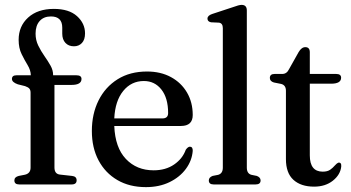

<svg xmlns="http://www.w3.org/2000/svg" viewBox="-20 -757 1442 788"><path d="M203.5 -69.5Q203.5 -43 226 -40.5L275.5 -35Q294.5 -33 294.5 -17Q294.5 0 274 0H59Q39 0 39 -16.5Q39 -30.5 57 -35L82.5 -40Q105.5 -45.5 105.5 -69V-376.5Q105.5 -387 100.8 -393Q96 -399 83 -403.5L53 -411Q29 -419.5 29 -433Q29 -448 47.5 -448H106.5Q106 -469 93.5 -489.5Q81 -510 68.8 -534.8Q56.5 -559.5 56.5 -593.5Q56.5 -649.5 95.5 -685Q134.5 -720.5 201 -720.5Q263 -720.5 296 -690.8Q329 -661 329 -620Q329 -594 316.2 -580.5Q303.5 -567 283.5 -567Q261.5 -567 248.5 -581Q235.5 -595 235.5 -619V-643.5Q235.5 -689.5 189 -689.5Q159.5 -689.5 142.8 -670.8Q126 -652 126 -619Q126 -592.5 137 -570Q148 -547.5 162.2 -527.2Q176.5 -507 187.2 -488Q198 -469 198 -449V-448H294Q314.5 -448 314.5 -433Q314.5 -408.5 273.5 -408.5H203.5Z M771 -285Q771 -240 722.5 -240H449Q452.5 -151 496.8 -104.5Q541 -58 610.5 -58Q660 -58 694.8 -82Q729.5 -106 742.5 -142.5Q751.5 -155 759.5 -155Q771.5 -154.5 771 -138Q768 -98 743 -64Q718 -30 675.8 -9.5Q633.5 11 579 11Q511.5 11 461.8 -18Q412 -47 384.5 -98.8Q357 -150.5 357 -219.5Q357 -289.5 384.5 -344.8Q412 -400 462.8 -431.8Q513.5 -463.5 583.5 -463.5Q639.5 -463.5 681.8 -440.5Q724 -417.5 747.5 -377.2Q771 -337 771 -285ZM570.5 -424.5Q519 -424.5 485.8 -383.8Q452.5 -343 449 -271H646.5Q670 -271 670 -293Q670 -354.5 642.5 -389.5Q615 -424.5 570.5 -424.5Z M993 -714V-69Q993 -44.5 1012 -39.5L1034 -35Q1049.5 -29 1049.5 -16.5Q1049.5 0 1029 0H857Q837 0 837 -16.5Q837 -29 852.5 -35L875.5 -39.5Q894.5 -45 894.5 -69V-641.5Q894.5 -661.5 879 -664L846 -665.5Q831.5 -668.5 831.5 -680.5Q831.5 -693 850.5 -699.5L935.5 -727.5Q961 -737 971.5 -737Q993 -737 993 -714Z M1134 -412.5 1104 -418.5Q1087.5 -423.5 1087.5 -437Q1087.5 -453.5 1107 -453.5H1138.5Q1157 -453.5 1166.5 -473.5L1205.5 -543Q1217.5 -563.5 1233 -563.5Q1251.5 -563.5 1251.5 -542.5V-453.5H1359.5Q1380 -453.5 1380 -438Q1380 -413.5 1339 -413.5H1251.5V-119.5Q1251.5 -52.5 1304.5 -52.5Q1323.5 -52.5 1334.8 -60.2Q1346 -68 1353.5 -77Q1361 -86 1369 -89.5Q1382 -91 1380.5 -73.5Q1377 -40 1346.2 -15.5Q1315.5 9 1269 9Q1215 9 1184.2 -19Q1153.5 -47 1153.5 -104V-384.5Q1153.5 -407.5 1134 -412.5Z"/></svg>

Font: Fraunces 72pt S050
Style: Regular
Weight: 400
Version: Version 1.000; ttfautohint (v1.8.3)